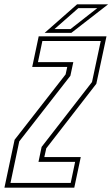

<svg xmlns="http://www.w3.org/2000/svg" viewBox="-50 -868 520 888"><path d="M-29.5 0 17.5 -221.5 253.5 -524 261 -558.5H99L129 -700H442.5L395.5 -480.5L164 -182L155 -141.5H323.5L293.5 0ZM-1.5 -22H277L297.5 -119.5H128L142.5 -188.5L375.5 -488.5L416 -678.5H146L125.5 -580.5H289L275.5 -517.5L39 -214ZM156.5 -716 306.5 -848H450L280 -716ZM202 -733.5H276L400 -830.5H312.5Z"/></svg>

Font: Tourney Condensed ExtraLight
Style: Italic
Weight: 200
Width: 3
Italic angle: -12°
Designer: Tyler Finck
Foundry: Etcetera Type Co
Version: Version 1.010; ttfautohint (v1.8.3)